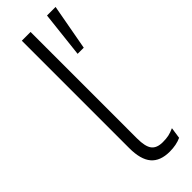

<svg xmlns="http://www.w3.org/2000/svg" viewBox="-249 -748 776 776"><g transform="rotate(-45 139.0 -360.0)"><path d="M135 -121Q135 -75 149.5 -56Q164 -37 198 -37Q218 -37 232 -40Q246 -43 264 -51L257 -3Q229 10 191 10Q137 10 111 -20.5Q85 -51 85 -116V-730H135ZM242 -533H207L229 -730H278Z"/></g></svg>

Font: Work Sans Light
Style: Regular
Weight: 300
Designer: Wei Huang
Foundry: Wei Huang
Version: Version 1.500